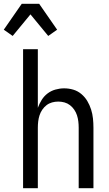

<svg xmlns="http://www.w3.org/2000/svg" viewBox="-58 -995 578 1015"><path d="M64 0V-735H142V-425Q150 -447 162.5 -467Q175 -487 193.5 -501Q212 -515 235 -521.5Q258 -528 281 -528Q306 -528 329.5 -521Q353 -514 372 -498Q391 -482 403.5 -461Q416 -440 423.5 -416.5Q431 -393 433.5 -368.5Q436 -344 436 -320V0H358V-320Q358 -337 356 -353.5Q354 -370 349 -385.5Q344 -401 334.5 -415Q325 -429 312 -439Q299 -449 283 -453.5Q267 -458 250 -458Q233 -458 217 -453.5Q201 -449 188 -439Q175 -429 165.5 -415Q156 -401 151 -385.5Q146 -370 144 -353.5Q142 -337 142 -320V0ZM9 -805 -38 -838 57 -975H149L244 -838L197 -805L103 -919Z"/></svg>

Font: Iosevka srxl
Style: Regular
Weight: 400
Monospace: yes
Designer: Belleve Invis
Foundry: Belleve Invis
Version: Version 33.0.1; ttfautohint (v1.8.3)